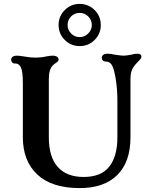

<svg xmlns="http://www.w3.org/2000/svg" viewBox="-20 -953 799 983"><path d="M97 -250V-528Q97 -586 87 -608Q77 -629 57 -628H55Q47 -628 42 -634Q37 -640 37 -648Q37 -656 44.5 -662Q52 -668 67 -668Q78 -668 102 -664Q134 -658 162 -658Q190 -658 216 -664Q236 -668 250 -668Q264 -668 272 -662.5Q280 -657 280 -648Q280 -643 276.5 -639Q273 -635 265 -630Q257 -625 250 -618Q230 -598 230 -548V-250Q230 -150 275.5 -98.5Q321 -47 408 -47Q498 -47 539.5 -100Q581 -153 581 -250V-438Q581 -502 571 -558Q562 -607 551 -622.5Q540 -638 521 -638Q512 -638 506.5 -643.5Q501 -649 501 -658Q501 -666 508.5 -672Q516 -678 531 -678Q548 -678 568 -673Q601 -668 613 -668Q625 -668 652 -673Q669 -678 683 -678Q704 -678 704 -663Q704 -657 699 -650.5Q694 -644 688 -638.5Q682 -633 678 -628Q662 -611 655 -593.5Q648 -576 648 -548V-250Q648 -124 580.5 -57Q513 10 388 10Q245 10 171 -59.5Q97 -129 97 -250ZM280 -825Q280 -870 311.5 -901.5Q343 -933 388 -933Q433 -933 464.5 -901.5Q496 -870 496 -825Q496 -780 464.5 -748.5Q433 -717 388 -717Q343 -717 311.5 -748.5Q280 -780 280 -825ZM388 -763Q413 -763 431.5 -781.5Q450 -800 450 -825Q450 -851 431.5 -869Q413 -887 388 -887Q362 -887 344 -869Q326 -851 326 -825Q326 -800 344 -781.5Q362 -763 388 -763Z"/></svg>

Font: Raigarh Medium
Style: Regular
Weight: 500
Designer: jaikishan Patel
Foundry: MagicType
Version: Version 1.000